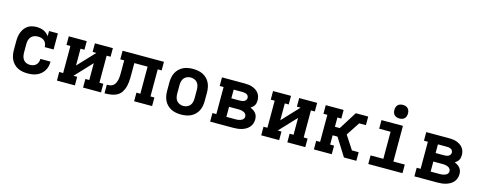

<svg xmlns="http://www.w3.org/2000/svg" viewBox="-31 -1460 5461 2179"><g transform="rotate(15 2700.0 -371.0)"><path d="M297 8Q268 8 239 3Q210 -2 183.5 -15Q157 -28 136 -49Q115 -70 102 -96.5Q89 -123 84 -152Q79 -181 79 -210V-310Q79 -337 82.5 -363.5Q86 -390 95.5 -415.5Q105 -441 121 -463Q137 -485 159 -500Q181 -515 207.5 -521.5Q234 -528 261 -528Q282 -528 303.5 -524.5Q325 -521 344.5 -512.5Q364 -504 380.5 -490Q397 -476 409 -459V-520H513V-331H409Q409 -351 402 -370.5Q395 -390 379.5 -403.5Q364 -417 344 -422Q324 -427 304 -427Q281 -427 259.5 -419Q238 -411 223.5 -394Q209 -377 203.5 -354.5Q198 -332 198 -310V-210Q198 -188 203 -166.5Q208 -145 221 -127.5Q234 -110 254.5 -101.5Q275 -93 297 -93Q316 -93 335 -98.5Q354 -104 368 -117Q382 -130 389 -148.5Q396 -167 396 -187V-189H515V-184Q515 -157 508 -130Q501 -103 486.5 -80Q472 -57 450.5 -39Q429 -21 404 -10.5Q379 0 351.5 4Q324 8 297 8Z M641 0V-101H687V-419H641V-520H852V-419H806V-221L992 -419H948V-520H1159V-419H1113V-101H1159V0H948V-101H994V-299L808 -101H852V0Z M1548 0V-101H1594V-419H1438V-281Q1438 -259 1437.5 -237.5Q1437 -216 1434.5 -194.5Q1432 -173 1427.5 -152Q1423 -131 1414.5 -111Q1406 -91 1394 -72.5Q1382 -54 1365 -41Q1348 -28 1327.5 -20Q1307 -12 1286 -7.5Q1265 -3 1243.5 -1.5Q1222 0 1200 0V-101Q1216 -101 1231.5 -103Q1247 -105 1261 -112Q1275 -119 1285 -131Q1295 -143 1301.5 -157Q1308 -171 1311.5 -186.5Q1315 -202 1316.5 -217.5Q1318 -233 1318.5 -248.5Q1319 -264 1319 -280V-419H1273V-520H1759V-419H1713V-101H1759V0Z M2100 8Q2071 8 2041.5 3Q2012 -2 1985.5 -15Q1959 -28 1937.5 -49Q1916 -70 1903 -96Q1890 -122 1884.5 -151.5Q1879 -181 1879 -210V-310Q1879 -339 1884.5 -368.5Q1890 -398 1903 -424Q1916 -450 1937.5 -471Q1959 -492 1985.5 -505Q2012 -518 2041.5 -523Q2071 -528 2100 -528Q2129 -528 2158.5 -523Q2188 -518 2214.5 -505Q2241 -492 2262.5 -471Q2284 -450 2297 -424Q2310 -398 2315.5 -368.5Q2321 -339 2321 -310V-210Q2321 -181 2315.5 -151.5Q2310 -122 2297 -96Q2284 -70 2262.5 -49Q2241 -28 2214.5 -15Q2188 -2 2158.5 3Q2129 8 2100 8ZM2100 -93Q2122 -93 2143 -101.5Q2164 -110 2178 -127Q2192 -144 2197 -166Q2202 -188 2202 -210V-310Q2202 -332 2197 -354Q2192 -376 2178 -393Q2164 -410 2143 -418.5Q2122 -427 2100 -427Q2078 -427 2057 -418.5Q2036 -410 2022 -393Q2008 -376 2003 -354Q1998 -332 1998 -310V-210Q1998 -188 2003 -166Q2008 -144 2022 -127Q2036 -110 2057 -101.5Q2078 -93 2100 -93Z M2708 0H2441V-101H2487V-419H2441V-520H2708Q2731 -520 2753.5 -517.5Q2776 -515 2797.5 -507.5Q2819 -500 2838.5 -487.5Q2858 -475 2872 -457Q2886 -439 2892.5 -417Q2899 -395 2899 -372Q2899 -357 2896 -342Q2893 -327 2885.5 -314Q2878 -301 2866.5 -290.5Q2855 -280 2842 -272Q2860 -265 2876.5 -254.5Q2893 -244 2905.5 -229Q2918 -214 2923.5 -195Q2929 -176 2929 -156Q2929 -131 2920.5 -106.5Q2912 -82 2895 -63Q2878 -44 2855.5 -31.5Q2833 -19 2808.5 -12Q2784 -5 2759 -2.5Q2734 0 2708 0ZM2605 -318H2708Q2721 -318 2733.5 -320.5Q2746 -323 2757 -329Q2768 -335 2775 -346Q2782 -357 2782 -370Q2782 -383 2775 -394Q2768 -405 2757 -410.5Q2746 -416 2733.5 -418Q2721 -420 2708 -420H2605ZM2605 -100H2708Q2719 -100 2730 -100.5Q2741 -101 2752 -103.5Q2763 -106 2773.5 -110Q2784 -114 2792.5 -120.5Q2801 -127 2806 -137Q2811 -147 2811 -158Q2811 -169 2806 -179.5Q2801 -190 2792.5 -197Q2784 -204 2773.5 -208Q2763 -212 2752.5 -214.5Q2742 -217 2730.5 -217.5Q2719 -218 2708 -218H2605Z M3041 0V-101H3087V-419H3041V-520H3252V-419H3206V-221L3392 -419H3348V-520H3559V-419H3513V-101H3559V0H3348V-101H3394V-299L3208 -101H3252V0Z M3660 0V-101H3706V-419H3660V-520H3870V-419H3824V-310H3881L4013 -520H4159V-419H4080L3976 -260L4080 -101H4159V0H4013L3881 -210H3824V-101H3870V0Z M4299 0V-101H4449V-419H4315V-520H4567V-101H4701V0ZM4506 -590Q4490 -590 4474 -595Q4458 -600 4447 -611Q4436 -622 4431 -638Q4426 -654 4426 -670Q4426 -686 4431 -702Q4436 -718 4447 -729Q4458 -740 4474 -745Q4490 -750 4506 -750Q4522 -750 4538 -745Q4554 -740 4565 -729Q4576 -718 4581 -702Q4586 -686 4586 -670Q4586 -654 4581 -638Q4576 -622 4565 -611Q4554 -600 4538 -595Q4522 -590 4506 -590Z M5108 0H4841V-101H4887V-419H4841V-520H5108Q5131 -520 5153.5 -517.5Q5176 -515 5197.5 -507.5Q5219 -500 5238.5 -487.5Q5258 -475 5272 -457Q5286 -439 5292.5 -417Q5299 -395 5299 -372Q5299 -357 5296 -342Q5293 -327 5285.5 -314Q5278 -301 5266.5 -290.5Q5255 -280 5242 -272Q5260 -265 5276.5 -254.5Q5293 -244 5305.5 -229Q5318 -214 5323.5 -195Q5329 -176 5329 -156Q5329 -131 5320.5 -106.5Q5312 -82 5295 -63Q5278 -44 5255.5 -31.5Q5233 -19 5208.5 -12Q5184 -5 5159 -2.5Q5134 0 5108 0ZM5005 -318H5108Q5121 -318 5133.5 -320.5Q5146 -323 5157 -329Q5168 -335 5175 -346Q5182 -357 5182 -370Q5182 -383 5175 -394Q5168 -405 5157 -410.5Q5146 -416 5133.5 -418Q5121 -420 5108 -420H5005ZM5005 -100H5108Q5119 -100 5130 -100.5Q5141 -101 5152 -103.5Q5163 -106 5173.5 -110Q5184 -114 5192.5 -120.5Q5201 -127 5206 -137Q5211 -147 5211 -158Q5211 -169 5206 -179.5Q5201 -190 5192.5 -197Q5184 -204 5173.5 -208Q5163 -212 5152.5 -214.5Q5142 -217 5130.5 -217.5Q5119 -218 5108 -218H5005Z"/></g></svg>

Font: Iosevka HT Extended
Style: Bold
Weight: 700
Width: 7
Monospace: yes
Designer: Belleve Invis
Foundry: Belleve Invis
Version: Version 32.3.0; ttfautohint (v1.8.4)